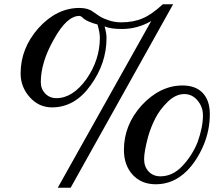

<svg xmlns="http://www.w3.org/2000/svg" viewBox="-20 -858 1040 894"><path d="M706 0Q638 0 597.5 -44.5Q557 -89 557 -160Q557 -276 640 -368Q726 -460 830 -460Q891 -460 924 -425Q957 -390 957 -327Q957 -250 927 -180Q897 -110 851 -63Q788 0 706 0ZM727 -37Q784 -37 829.5 -85.5Q875 -134 900 -196Q925 -266 925 -321Q925 -360 900 -390Q875 -420 838 -420Q798 -420 761 -384Q724 -348 703 -306.5Q682 -265 670 -223Q651 -152 651 -117Q651 -82 672 -59.5Q693 -37 727 -37ZM222 -358Q161 -358 118.5 -405.5Q76 -453 76 -516Q76 -633 159 -727Q244 -821 350 -821Q389 -821 412 -804Q439 -785 450 -778.5Q461 -772 487.5 -763Q514 -754 544 -754Q602 -754 645 -773Q686 -790 738 -838H786L309 16H249L684 -760Q620 -723 548 -723Q495 -723 467 -735Q476 -704 476 -681Q476 -563 402 -461Q329 -358 222 -358ZM170 -476Q170 -444 190.5 -422.5Q211 -401 243 -401Q318 -401 382 -489Q445 -579 445 -683Q445 -705 434 -744Q391 -755 370 -771Q357 -784 350 -784Q291 -784 231 -675Q170 -568 170 -476Z"/></svg>

Font: Indiction Unicode
Style: Normal
Weight: 500
Version: Version 1.1